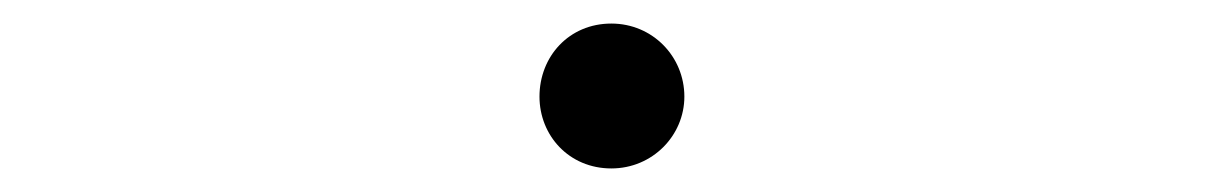

<svg xmlns="http://www.w3.org/2000/svg" viewBox="-20 -443 1040 163"><path d="M499 -300C534 -300 561 -328 561 -361C561 -395 534 -423 499 -423C463 -423 438 -395 438 -361C438 -328 463 -300 499 -300Z"/></svg>

Font: Harano Aji Mincho CN
Style: Regular
Weight: 400
Foundry: Masamichi Hosoda
Version: HaranoAjiMinchoCN-Regular version 20230610;ttx 4.39.4